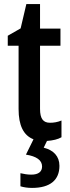

<svg xmlns="http://www.w3.org/2000/svg" viewBox="-20 -680 341 940"><path d="M281 -8V-90C262 -82 243 -79 225 -79C192 -79 176 -98 176 -147V-456H276V-540H176V-660H109L81 -541L18 -505V-456H71V-146C71 -66 95 -17 144 2L107 77C158 85 186 104 186 135C186 160 169 175 133 175C115 175 97 172 80 168V232C96 237 115 240 137 240C226 240 271 201 271 132C271 85 242 55 194 43L210 10C239 8 264 2 281 -8Z"/></svg>

Font: Kathrein 67 Medium Condensed
Style: Regular
Weight: 500
Width: 3
Designer: Lazydogs Typefoundry, based on Open Sans by Ascender Corporation
Foundry: Lazydogs Typefoundry
Version: Version 1.003;PS 001.003;hotconv 1.0.88;makeotf.lib2.5.64775